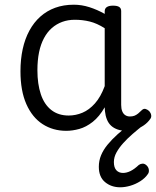

<svg xmlns="http://www.w3.org/2000/svg" viewBox="-20 -539 664 816"><path d="M262 17Q205 17 161 -11.5Q117 -40 92 -96.5Q67 -153 67 -236Q67 -287 76.5 -330.5Q86 -374 105 -409Q124 -444 151.5 -468.5Q179 -493 214.5 -506Q250 -519 294 -519Q327 -519 360 -508.5Q393 -498 425 -480V-491Q425 -503 434 -509Q443 -515 460 -515Q478 -515 486.5 -509.5Q495 -504 495 -492V-93Q495 -77 499.5 -66Q504 -55 512.5 -49.5Q521 -44 532 -44Q543 -44 551 -47Q559 -50 567 -56.5Q575 -63 584 -72Q591 -78 598.5 -76Q606 -74 614 -67Q621 -59 622.5 -50Q624 -41 619 -34Q608 -18 591.5 -6.5Q575 5 556 11Q537 17 518 17Q497 17 480.5 11.5Q464 6 452.5 -4.5Q441 -15 434.5 -31Q428 -47 426 -67Q426 -70 425.5 -74.5Q425 -79 425 -83Q402 -43 374 -21Q346 1 317 9Q288 17 262 17ZM139 -240Q139 -182 153.5 -138.5Q168 -95 198 -71.5Q228 -48 272 -48Q302 -48 330.5 -60Q359 -72 383.5 -99.5Q408 -127 425 -173V-419Q392 -440 361.5 -447.5Q331 -455 298 -455Q269 -455 244.5 -446Q220 -437 200.5 -420Q181 -403 167 -377Q153 -351 146 -317Q139 -283 139 -240ZM491 257Q453 257 426.5 235Q400 213 400 170Q400 144 409.5 121Q419 98 437 76Q455 54 480 31.5Q505 9 536 -14L590 -15V-8Q566 11 544 30Q522 49 504 69Q486 89 475 109Q464 129 464 150Q464 173 474.5 184.5Q485 196 503 196Q518 196 534.5 188Q551 180 570 162Q577 157 585.5 156.5Q594 156 602 163Q611 171 612.5 182Q614 193 609 200Q597 218 576.5 231Q556 244 533.5 250.5Q511 257 491 257Z"/></svg>

Font: Playwrite BR Light
Style: Regular
Weight: 300
Version: Version 1.003